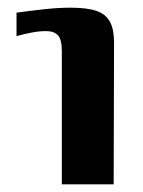

<svg xmlns="http://www.w3.org/2000/svg" viewBox="-20 -480 372 500"><path d="M141 0V-347Q141 -377 131 -388Q121 -399 100 -399Q83 -399 64 -395.5Q45 -392 23 -386V-447Q59 -452 95.5 -456Q132 -460 164 -460Q207 -460 231.5 -451.5Q256 -443 266.5 -423Q277 -403 277 -370L276 0Z"/></svg>

Font: Genos Thin SemiBold
Style: Regular
Weight: 600
Version: Version 1.010